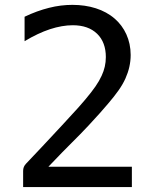

<svg xmlns="http://www.w3.org/2000/svg" viewBox="-20 -762 642 782"><path d="M74.2 0H517.1V-83H177.2C264.6 -175.3 291 -197.3 340.8 -251C375 -287.6 401.4 -317.4 419.9 -339.4C455.1 -380.9 476.1 -409.7 490.7 -441.9C504.9 -473.6 512.2 -504.9 512.2 -538.1C512.2 -600.1 486.8 -651.4 447.8 -685.5C403.8 -724.1 342.3 -742.2 274.9 -742.2C243.7 -742.2 211.4 -738.3 179.2 -730C147.9 -722.2 113.8 -710 80.1 -693.8V-594.2C116.7 -616.2 150.9 -632.3 183.6 -643.1C216.3 -653.8 247.6 -659.2 276.4 -659.2C318.8 -659.2 351.6 -647.5 375.5 -624.5C399.4 -601.6 411.1 -568.8 411.1 -529.8C411.1 -502.4 405.3 -478 394 -453.6C380.9 -424.8 362.3 -398.4 327.6 -356.9C309.6 -335.4 299.8 -324.2 233.9 -252.9C176.3 -190.4 123.5 -134.8 86.4 -95.7C77.6 -86.4 74.2 -77.6 74.2 -65.4Z"/></svg>

Font: Hack
Style: Regular
Weight: 400
Monospace: yes
Designer: Christopher Simpkins
Foundry: Christopher Simpkins
Version: Version 2.010